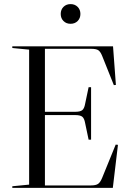

<svg xmlns="http://www.w3.org/2000/svg" viewBox="-20 -916 654 936"><path d="M199 -371H347Q371 -371 381 -379Q391 -387 395 -410L412 -491H424V-235H412L395 -316Q391 -339 381 -347Q371 -355 347 -355H199V-12H423Q447 -12 458 -19.5Q469 -27 478 -49L544 -211L555 -210L530 0H40V-8L122 -16V-674L40 -682V-690H531L545 -502L535 -501L479 -641Q470 -664 459.5 -671Q449 -678 425 -678H199ZM289.5 -813.5Q276 -827 276 -848Q276 -869 289.5 -882.5Q303 -896 324 -896Q345 -896 358.5 -882.5Q372 -869 372 -848Q372 -827 358.5 -813.5Q345 -800 324 -800Q303 -800 289.5 -813.5Z"/></svg>

Font: Libre Caslon Display
Style: Regular
Weight: 400
Designer: Pablo Impallari, Rodrigo Fuenzalida
Foundry: Pablo Impallari, Rodrigo Fuenzalida
Version: Version 1.002